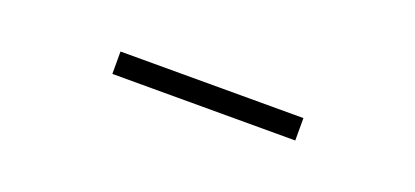

<svg xmlns="http://www.w3.org/2000/svg" viewBox="-14 -811 627 290"><g transform="rotate(20 300.0 -666.0)"><path d="M153 -684H447V-648H153Z"/></g></svg>

Font: Idrija Light
Style: Regular
Weight: 300
Designer: Julieta Ulanovsky
Foundry: Julieta Ulanovsky
Version: Version 7.200